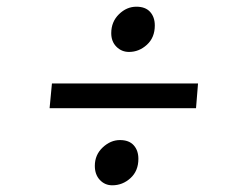

<svg xmlns="http://www.w3.org/2000/svg" viewBox="-20 -664 709 573"><path d="M312 -565Q312 -599 335 -621.5Q358 -644 387 -644Q414 -644 428 -628.5Q442 -613 442 -588Q442 -552 418.5 -530.5Q395 -509 365 -509Q343 -509 327.5 -524.5Q312 -540 312 -565ZM571 -415 565 -341H128L135 -415ZM338 -246Q365 -246 379 -230.5Q393 -215 393 -190Q393 -154 369.5 -132.5Q346 -111 315 -111Q293 -111 278 -127Q263 -143 263 -169Q263 -202 286.5 -224Q310 -246 338 -246Z"/></svg>

Font: Koeln Type Serif
Style: Italic
Weight: 400
Italic angle: -8°
Designer: Eben Sorkin
Foundry: Eben Sorkin
Version: Version 2.002